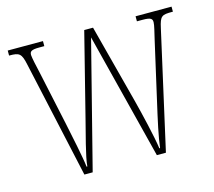

<svg xmlns="http://www.w3.org/2000/svg" viewBox="-83 -637 823 737"><g transform="rotate(-15 329.0 -268.0)"><path d="M64 -463 166 0H199L327 -502L454 0H490L595 -467C605 -513 612 -516 653 -516H656V-536H513V-516H536C570 -516 574 -509 574 -496C574 -484 567 -459 560 -428L510 -208C491 -125 478 -67 473 -23H470C464 -69 439 -173 426 -223L344 -536H309L226 -207C214 -158 187 -63 185 -27H182C178 -64 158 -158 148 -206L101 -425C96 -446 87 -487 87 -496C87 -509 91 -516 125 -516H145V-536H5V-516H6C46 -516 54 -511 64 -463Z"/></g></svg>

Font: Noto Serif Lao ExtraCondensed Thin
Style: Regular
Weight: 100
Width: 2
Designer: Monotype Design Team
Foundry: Monotype Imaging Inc.
Version: Version 2.003